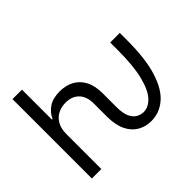

<svg xmlns="http://www.w3.org/2000/svg" viewBox="-151 -981 1244 1244"><g transform="rotate(-45 471.0 -359.5)"><path d="M609.9 9.8Q558.6 9.8 516.8 -14.2Q475.1 -38.1 450.7 -87.9Q426.3 -137.7 426.3 -215.3V-334Q426.3 -398.4 392.8 -433.3Q359.4 -468.3 300.8 -468.3Q260.7 -468.3 229 -451.7Q197.3 -435.1 179 -402.3Q160.6 -369.6 160.6 -321.3V0H73.7V-727.5H160.6V-453.1H166.5Q185.5 -495.6 224.1 -521.2Q262.7 -546.9 325.7 -546.9Q380.9 -546.9 423.1 -524.2Q465.3 -501.5 489.5 -456.1Q513.7 -410.6 513.7 -340.8V-215.3Q513.7 -153.3 530.5 -121.3Q547.4 -89.4 571 -78.1Q594.7 -66.9 615.7 -66.9Q660.2 -66.9 697.5 -106.2Q734.9 -145.5 757.8 -234.4Q780.8 -323.2 780.8 -472.7V-539.1H868.7V-472.7Q868.7 -301.8 835 -195.3Q801.3 -88.9 742.7 -39.6Q684.1 9.8 609.9 9.8Z"/></g></svg>

Font: Inter 18pt
Style: Regular
Weight: 400
Designer: Rasmus Andersson
Foundry: rsms
Version: Version 4.001;git-66647c0bb